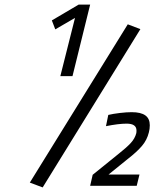

<svg xmlns="http://www.w3.org/2000/svg" viewBox="-20 -810 673 837"><path d="M307 -732 221 -682 206 -721 323 -790H373L296 -478H243ZM110 -14 537 -704 592 -683 166 7ZM384 -48 499 -141Q532 -167 550 -186.5Q568 -206 574 -229Q575 -233 575 -241Q575 -271 532 -271Q497 -271 442 -260L452 -309Q473 -314 502.5 -317.5Q532 -321 554 -321Q594 -321 613.5 -307Q633 -293 633 -264Q633 -248 629 -233Q621 -200 599 -174Q577 -148 537 -117L453 -49H588L576 0H373Z"/></svg>

Font: Cairo Light
Style: Italic
Weight: 300
Italic angle: -13°
Designer: Mohamed Gaber, Accademia di Belle Arti di Urbino and others
Foundry: Kief Type Foundry, Accademia di Belle Arti di Urbino and others
Version: Version 3.011